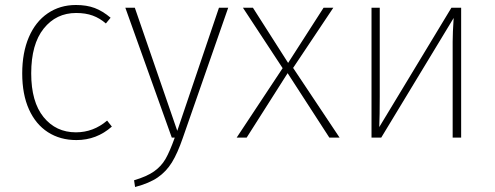

<svg xmlns="http://www.w3.org/2000/svg" viewBox="-20 -551 1981 769"><path d="M423 -480 404 -457Q380 -478 351.5 -488.5Q323 -499 285 -499Q205 -499 155 -436.5Q105 -374 105 -257Q105 -143 154.5 -82Q204 -21 284 -21Q354 -21 409 -68L428 -44Q367 10 286 10Q221 10 172 -21.5Q123 -53 96 -113Q69 -173 69 -257Q69 -340 95.5 -402Q122 -464 171 -497.5Q220 -531 284 -531Q327 -531 359 -519Q391 -507 423 -480Z M712 2Q691 63 668.5 99.5Q646 136 612 159.5Q578 183 521 198L517 171Q568 156 597 135.5Q626 115 643 85.5Q660 56 680 0H668L482 -520H520L690 -27L857 -520H894Z M1340 0H1299L1132 -258L968 0H928L1112 -278L953 -520H993L1134 -299L1276 -520H1315L1154 -279Z M1827 0H1793V-384Q1793 -419 1797 -479L1507 0H1468V-520H1501V-165Q1501 -88 1499 -42L1788 -520H1827Z"/></svg>

Font: FiraGO UltraLight
Style: Regular
Weight: 200
Designer: bBox Type
Foundry: bBox Type GmbH
Version: Version 1.001